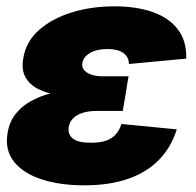

<svg xmlns="http://www.w3.org/2000/svg" viewBox="-20 -564 608 595"><path d="M240.7 10.3Q166 10.3 109.4 -8.1Q52.7 -26.4 23.7 -62.5Q-5.4 -98.6 3.4 -151.4Q9.3 -188.5 31.5 -214.6Q53.7 -240.7 88.1 -257.1Q122.6 -273.4 166 -281Q209.5 -288.6 258.3 -288.6H372.1L360.4 -220.2H279.8Q253.9 -220.2 235.4 -214.1Q216.8 -208 206.1 -196.8Q195.3 -185.5 192.9 -169.9Q189.5 -147.9 205.6 -134.8Q221.7 -121.6 262.7 -121.6Q289.6 -121.6 308.1 -127.9Q326.7 -134.3 338.4 -147.2Q350.1 -160.2 356.4 -179.7L527.8 -163.1Q510.7 -107.9 473.1 -69.1Q435.5 -30.3 377.7 -10Q319.8 10.3 240.7 10.3ZM256.3 -261.7Q207.5 -261.7 167.2 -267.8Q127 -273.9 99.1 -287.8Q71.3 -301.8 58.6 -325.2Q45.9 -348.6 52.2 -383.8Q60.5 -435.1 100.6 -470.7Q140.6 -506.3 201.9 -525.4Q263.2 -544.4 334.5 -544.4Q402.8 -544.4 453.4 -526.6Q503.9 -508.8 531.2 -472.9Q558.6 -437 557.1 -382.3L379.4 -365.7Q379.4 -387.7 362.1 -399.9Q344.7 -412.1 313 -412.1Q279.8 -412.1 258.8 -399.7Q237.8 -387.2 235.4 -369.1Q231.9 -351.1 249.3 -339.4Q266.6 -327.6 297.4 -327.6H378.4L367.2 -261.7Z"/></svg>

Font: Inter 20pt Black
Style: Italic
Weight: 900
Italic angle: -9.3988°
Version: Version 4.001;git-66647c0bb